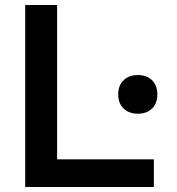

<svg xmlns="http://www.w3.org/2000/svg" viewBox="-20 -750 710 770"><path d="M81 0V-730H209V-111H597V0ZM533 -294Q497 -294 475.5 -315Q454 -336 454 -371Q454 -407 475.5 -428Q497 -449 533 -449Q569 -449 590 -428Q611 -407 611 -371Q611 -336 590 -315Q569 -294 533 -294Z"/></svg>

Font: M PLUS 2 SemiBold
Style: Regular
Weight: 600
Designer: Coji Morishita
Foundry: UNDERFOREST DESIGN
Version: Version 1.001